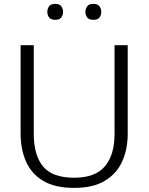

<svg xmlns="http://www.w3.org/2000/svg" viewBox="-20 -939 750 969"><path d="M354.5 9.3Q257.3 9.3 198 -26.1Q138.7 -61.5 111.3 -123.8Q84 -186 84 -265.1V-710.9H150.4V-263.7Q150.4 -156.2 197.3 -99.1Q244.1 -42 354.5 -42Q459.5 -42 508.8 -98.9Q558.1 -155.8 558.1 -263.7V-710.9H624.5V-263.2Q624.5 -186.5 596.9 -124.8Q569.3 -63 509.8 -26.9Q450.2 9.3 354.5 9.3ZM451.2 -838.9Q428.7 -838.9 419.9 -851.3Q411.1 -863.8 411.1 -879.4Q411.1 -894 419.7 -906.7Q428.2 -919.4 451.2 -919.4Q473.6 -919.4 482.4 -906.7Q491.2 -894 491.2 -879.4Q491.2 -863.8 482.4 -851.3Q473.6 -838.9 451.2 -838.9ZM259.3 -838.9Q236.3 -838.9 227.5 -851.3Q218.8 -863.8 218.8 -879.4Q218.8 -894 227.3 -906.7Q235.8 -919.4 259.3 -919.4Q281.2 -919.4 289.8 -906.7Q298.3 -894 298.3 -879.4Q298.3 -863.8 289.8 -851.3Q281.2 -838.9 259.3 -838.9Z"/></svg>

Font: Comme ExtraLight
Style: Regular
Weight: 250
Version: Version 1.000;gftools[0.9.27]